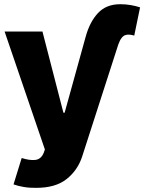

<svg xmlns="http://www.w3.org/2000/svg" viewBox="-20 -697 692 921"><path d="M151.9 204.1Q120.6 204.6 92.8 199.7Q64.9 194.8 44.9 187.5L84 61Q122.1 73.2 149.4 70.1Q176.8 66.9 189.5 36.6L195.3 20L2 -545.9H183.6L284.2 -156.2H290L390.6 -519.5Q410.2 -591.8 450 -634.3Q489.7 -676.8 556.6 -676.8Q583 -676.8 607.4 -672.6Q631.8 -668.5 651.9 -661.6L624 -526.4Q597.7 -533.7 584 -529.3Q562 -524.9 547.4 -483.4L374.5 52.7Q353 119.6 299.3 162.1Q245.6 204.6 151.9 204.1Z"/></svg>

Font: Inter Display Extra Bold
Style: Regular
Weight: 800
Designer: Rasmus Andersson
Foundry: rsms
Version: Version 4.000;git-4fc901f